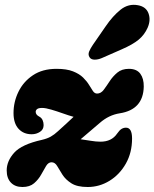

<svg xmlns="http://www.w3.org/2000/svg" viewBox="-20 -755 634 788"><path d="M522 -186.5Q522 -128.5 496.5 -83.5Q471 -38.5 429.5 -13Q388 12.5 340 12.5Q296.5 12.5 272.8 -2.8Q249 -18 236.2 -38.2Q223.5 -58.5 214.5 -73.8Q205.5 -89 191.5 -89Q178.5 -89 169.2 -73.8Q160 -58.5 148.8 -38.2Q137.5 -18 119.8 -2.8Q102 12.5 72 12.5Q42 12.5 24.8 -5.5Q7.5 -23.5 7.5 -55.5Q7.5 -94 38.2 -128.2Q69 -162.5 152 -181Q173.5 -186 188.2 -194.2Q203 -202.5 218.5 -217Q240 -236.5 255.2 -250.5Q270.5 -264.5 282 -275.5Q262 -281 237.5 -289.8Q213 -298.5 190.2 -305.2Q167.5 -312 152.5 -312Q138 -312 132.2 -307.2Q126.5 -302.5 126.5 -296Q126.5 -284 141 -276.5Q150.5 -271.5 154.8 -262Q159 -252.5 159 -241.5Q159 -223.5 144 -213.8Q129 -204 110 -204Q76.5 -204 56 -226.5Q35.5 -249 35.5 -291Q35.5 -337 55.8 -378.5Q76 -420 115.2 -446.2Q154.5 -472.5 212 -472.5Q253.5 -472.5 279.5 -462.2Q305.5 -452 321 -436.8Q336.5 -421.5 345.5 -406.5Q354.5 -391.5 361.5 -381.2Q368.5 -371 378.5 -371Q394 -371 405.5 -386.2Q417 -401.5 430 -421.5Q443 -441.5 461.5 -457Q480 -472.5 509 -472.5Q541 -472.5 555.8 -452.5Q570.5 -432.5 570 -399.5Q568 -305 471.5 -290Q426.5 -283 389.5 -250.5Q360.5 -225.5 341.8 -209.8Q323 -194 311 -183.5Q330 -181 352.2 -177.2Q374.5 -173.5 392.5 -173.5Q438 -173.5 460.5 -206.5Q470.5 -221 479 -226Q487.5 -231 497 -231Q522 -231 522 -186.5ZM413 -646Q443 -690 475.2 -715.5Q507.5 -741 546.5 -733.5Q579.5 -727.5 589.5 -700Q599.5 -672.5 586 -641.5Q573 -612 548.8 -592Q524.5 -572 479.5 -552.5L397.5 -516.5Q382 -510 367.8 -510.2Q353.5 -510.5 347.5 -520Q340.5 -531 346 -544Q351.5 -557 361.5 -571.5Z"/></svg>

Font: Fraunces 72pt SuperSoft Black
Style: Italic
Weight: 900
Italic angle: -16°
Version: Version 1.000;[b76b70a41]